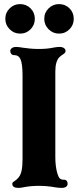

<svg xmlns="http://www.w3.org/2000/svg" viewBox="-20 -907 380 937"><path d="M40 -10Q40 -15 43.5 -18Q47 -21 52 -24Q56 -27 61 -31Q66 -35 70 -40Q81 -53 85.5 -75Q90 -97 90 -130V-538Q90 -596 80 -618Q71 -638 50.3 -638H48.3Q40 -638 35 -644Q30 -650 30 -658Q30 -666 37.5 -672Q45 -678 60 -678Q69 -678 93 -674Q107 -672 126.5 -670Q146 -668 169 -668Q209 -668 237 -674Q257 -678 270 -678Q284 -678 292 -672.5Q300 -667 300 -658Q300 -653 296.5 -649Q293 -645 288 -642Q278 -636 270 -628Q250 -608 250 -558V-140Q250 -95 260 -60Q265 -43.5 271.5 -36.8Q278 -30 290 -30H292Q301 -30 305.5 -24.5Q310 -19 310 -10Q310 -1 302.5 4.5Q295 10 280 10Q271 10 263.5 9Q256 8 248 7Q211 0 169.3 0Q129 0 94 7Q81 10 70 10Q40 10 40 -10ZM6 -815Q6 -845.4 27.2 -866.2Q48.4 -887 78 -887Q108.4 -887 129.2 -866.2Q150 -845.4 150 -815Q150 -785.4 129.2 -764.2Q108.4 -743 78 -743Q48.4 -743 27.2 -764.2Q6 -785.4 6 -815ZM196 -815Q196 -845.4 217.2 -866.2Q238.4 -887 268 -887Q298.4 -887 319.2 -866.2Q340 -845.4 340 -815Q340 -785.4 319.2 -764.2Q298.4 -743 268 -743Q238.4 -743 217.2 -764.2Q196 -785.4 196 -815Z"/></svg>

Font: Raigarh
Style: Regular
Weight: 400
Designer: jaikishan Patel
Foundry: MagicType
Version: Version 1.000;FEAKit 1.0